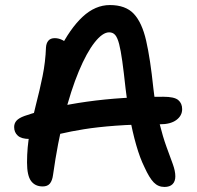

<svg xmlns="http://www.w3.org/2000/svg" viewBox="-20 -730 780 760"><path d="M631 10Q606 10 588.5 -8Q571 -26 552 -68Q534 -104 519 -156.5Q504 -209 493.5 -268Q483 -327 477 -380Q470 -445 464 -488Q458 -531 451.5 -556Q445 -581 436 -591.5Q427 -602 412 -602Q386 -602 354.5 -562Q323 -522 292 -448Q261 -374 234.5 -270Q208 -166 190 -38Q187 -15 177.5 -3.5Q168 8 149 8Q119 8 103 -13.5Q87 -35 87 -87Q87 -147 97.5 -204Q108 -261 122.5 -316.5Q137 -372 148.5 -428.5Q160 -485 162 -542Q163 -559 171.5 -569Q180 -579 197 -579Q213 -579 229 -570.5Q245 -562 258 -542L213 -529Q257 -617 307 -663.5Q357 -710 415 -710Q477 -710 509.5 -675.5Q542 -641 558.5 -569Q575 -497 587 -381Q596 -302 610.5 -244.5Q625 -187 639.5 -147.5Q654 -108 664 -80.5Q674 -53 674 -32Q674 -12 663 -1Q652 10 631 10ZM96 -180Q65 -180 50.5 -193Q36 -206 36 -227Q36 -242 45.5 -252.5Q55 -263 77 -271Q185 -308 324 -327.5Q463 -347 627 -347Q670 -347 685.5 -334Q701 -321 701 -298Q701 -272 678 -255Q655 -238 613 -238Q512 -238 438.5 -232.5Q365 -227 312.5 -218.5Q260 -210 222 -201Q184 -192 154.5 -186Q125 -180 96 -180Z"/></svg>

Font: Shantell Sans Medium
Style: Regular
Weight: 500
Designer: Stephen Nixon, Anya Danilova, Shantell Martin
Foundry: Arrow Type
Version: Version 1.011;[c5ecc13dd]